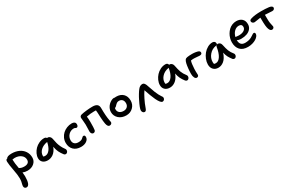

<svg xmlns="http://www.w3.org/2000/svg" viewBox="196 -2135 5915 3897"><g transform="rotate(-30 3153.5 -186.0)"><path d="M133.8 211.9Q110.4 211.9 94.7 196.5Q79.1 181.2 79.1 150.9Q79.1 133.8 85.4 112.5Q91.8 91.3 98.4 58.3Q105 25.4 105 -20Q105 -94.2 78.6 -230.7Q52.2 -367.2 49.8 -437Q48.8 -462.4 58.3 -477.8Q67.9 -493.2 85.9 -493.2Q104 -537.1 210 -537.1Q301.8 -537.1 375.5 -504.2Q449.2 -471.2 493.2 -406.5Q537.1 -341.8 537.1 -255.9Q537.1 -176.3 476.3 -124Q415.5 -71.8 321.8 -71.8Q260.7 -71.8 211.9 -92.8Q219.2 -38.6 219.2 -2.9Q219.2 211.9 133.8 211.9ZM167 -411.1Q167 -338.4 191.9 -208Q193.8 -207 203.6 -202.1Q213.4 -197.3 217.8 -195.1Q222.2 -192.9 233.2 -189Q244.1 -185.1 253.4 -183.3Q262.7 -181.6 277.1 -179.9Q291.5 -178.2 307.1 -178.2Q360.8 -178.2 391.8 -200.9Q422.9 -223.6 422.9 -271Q422.9 -339.4 365.2 -383.8Q307.6 -428.2 219.2 -428.2Q198.7 -428.2 166 -421.9Q166 -419.9 166.5 -416.5Q167 -413.1 167 -411.1Z M783.2 -47.9Q712.4 -47.9 670.7 -84.7Q628.9 -121.6 628.9 -183.1Q628.9 -234.9 653.8 -287.8Q678.7 -340.8 719.5 -382.6Q760.3 -424.3 817.6 -450.7Q875 -477.1 935.1 -477.1Q979 -477.1 993.2 -448.2Q999 -451.2 1007.8 -451.2Q1036.1 -451.2 1056.6 -431.6Q1077.1 -412.1 1084 -380.9Q1098.6 -304.7 1109.4 -263.4Q1120.1 -222.2 1143.6 -171.1Q1167 -120.1 1204.1 -71.8Q1213.9 -59.6 1214.8 -42.7Q1215.8 -25.9 1209.7 -11Q1203.6 3.9 1189.9 14.4Q1176.3 24.9 1159.2 24.9Q1135.3 24.9 1119.1 2.9Q1078.1 -50.3 1053.2 -101.6Q1028.3 -152.8 1013.2 -231.9Q994.6 -183.1 967.8 -146.5Q940.9 -109.9 910.2 -88.9Q879.4 -67.9 847.7 -57.9Q815.9 -47.9 783.2 -47.9ZM737.8 -178.2Q737.8 -168.5 739.3 -161.1Q755.9 -153.8 783.2 -153.8Q841.3 -153.8 887.2 -212.2Q933.1 -270.5 955.1 -378.9Q854 -362.8 795.9 -306.4Q737.8 -250 737.8 -178.2Z M1504.9 53.2Q1396 53.2 1333.5 -8.5Q1271 -70.3 1271 -173.8Q1271 -231.9 1295.4 -284.7Q1319.8 -337.4 1360.8 -375Q1401.9 -412.6 1457.5 -434.8Q1513.2 -457 1573.2 -457Q1611.3 -457 1634.8 -439.9Q1658.2 -422.9 1658.2 -386.2Q1658.2 -361.3 1647 -345.2Q1635.7 -329.1 1616.2 -329.1Q1605 -329.1 1591.6 -338.1Q1578.1 -347.2 1560.1 -347.2Q1484.9 -347.2 1434.1 -294.9Q1383.3 -242.7 1383.3 -167Q1383.3 -115.2 1414.6 -85.2Q1445.8 -55.2 1504.9 -55.2Q1536.1 -55.2 1558.8 -61.8Q1581.5 -68.4 1593.8 -77.6Q1606 -86.9 1614.7 -95.9Q1623.5 -105 1632.8 -111.6Q1642.1 -118.2 1653.3 -118.2Q1688 -118.2 1688 -74.2Q1688 -19 1635.7 17.1Q1583.5 53.2 1504.9 53.2Z M2221.2 -30.8Q2176.3 -30.8 2159.2 -115.2Q2153.8 -142.6 2149.7 -183.8Q2145.5 -225.1 2143.8 -255.4Q2142.1 -285.6 2140.4 -328.9Q2138.7 -372.1 2138.2 -380.9Q2137.2 -401.9 2132.8 -439L2084 -439.9Q2002 -439.9 1910.2 -420.9Q1918 -370.6 1918 -282.2Q1918 -150.4 1910.2 -106.9Q1907.2 -87.4 1892.8 -75.2Q1878.4 -63 1858.9 -63Q1835.9 -63 1820.1 -83Q1804.2 -103 1804.2 -132.8Q1804.2 -152.3 1806.2 -210.2Q1808.1 -268.1 1808.1 -293.9Q1808.1 -333 1801.5 -385.7Q1794.9 -438.5 1794.9 -459Q1794.9 -478.5 1807.1 -492.9Q1819.3 -507.3 1840.8 -512.2Q1891.1 -524.4 1966.3 -532.7Q2041.5 -541 2107.9 -541Q2178.2 -541 2213.1 -513.7Q2248 -486.3 2248 -425.8Q2248 -238.8 2270 -128.9Q2278.8 -90.3 2278.8 -81.1Q2278.8 -60.1 2262.5 -45.4Q2246.1 -30.8 2221.2 -30.8Z M2620.6 -41Q2514.6 -41 2446.5 -101.8Q2378.4 -162.6 2378.4 -256.8Q2378.4 -300.3 2398.2 -342Q2418 -383.8 2447.8 -412.6Q2477.5 -441.4 2511.2 -458.7Q2544.9 -476.1 2572.8 -476.1Q2585.9 -476.1 2593.8 -472.2Q2608.4 -475.1 2622.6 -475.1Q2726.1 -475.1 2784.9 -417.7Q2843.8 -360.4 2843.8 -261.2Q2843.8 -167 2779.8 -104Q2715.8 -41 2620.6 -41ZM2486.8 -257.8Q2486.8 -207 2522 -177Q2557.1 -147 2616.7 -147Q2669.9 -147 2702.4 -178.2Q2734.9 -209.5 2734.9 -261.2Q2734.9 -313.5 2707.5 -343.3Q2680.2 -373 2632.8 -373Q2606.4 -373 2588.6 -363.5Q2570.8 -354 2549.8 -333Q2543 -326.2 2533.2 -315.9Q2523.4 -305.7 2519 -301.5Q2514.6 -297.4 2507.6 -293.5Q2500.5 -289.6 2492.7 -289.1Q2486.8 -274.4 2486.8 -257.8Z M2976.6 85Q2952.1 85 2936.3 64.9Q2920.4 44.9 2920.4 17.1Q2920.4 -30.8 2996.6 -183.1Q3022.9 -238.3 3055.9 -292.5Q3088.9 -346.7 3113.8 -377Q3157.2 -432.1 3213.4 -432.1Q3236.8 -432.1 3252 -417.5Q3267.1 -402.8 3281.7 -371.1Q3291 -347.7 3314.5 -277.6Q3337.9 -207.5 3352.5 -171.9Q3391.6 -75.2 3428.7 -22.9Q3438.5 -9.3 3441.4 -4.9Q3444.3 -0.5 3447.5 7.6Q3450.7 15.6 3450.7 23.9Q3450.7 49.8 3434.1 67.4Q3417.5 85 3394.5 85Q3349.1 85 3289.6 -39.1Q3270.5 -79.1 3239 -160.6Q3207.5 -242.2 3189.5 -300.8Q3149.4 -243.2 3105 -153.8Q3060.5 -64.5 3030.8 22Q3020.5 52.7 3008.1 68.8Q2995.6 85 2976.6 85Z M3667.5 -86.9Q3596.2 -86.9 3554.2 -126.5Q3512.2 -166 3512.2 -231.9Q3512.2 -286.6 3537.1 -343Q3562 -399.4 3602.8 -443.8Q3643.6 -488.3 3700.4 -516.6Q3757.3 -544.9 3817.4 -544.9Q3873 -544.9 3881.3 -498Q3884.3 -499 3892.1 -499Q3920.4 -499 3940.9 -480Q3961.4 -460.9 3968.3 -430.2Q3988.8 -324.2 4011.2 -263.7Q4033.7 -203.1 4085.4 -137.2Q4095.2 -125.5 4096.4 -108.4Q4097.7 -91.3 4091.3 -75.9Q4085 -60.5 4071.5 -49.8Q4058.1 -39.1 4041.5 -39.1Q4019 -39.1 4001.5 -61Q3961.9 -111.8 3937.7 -160.6Q3913.6 -209.5 3898.4 -283.2Q3883.8 -241.2 3863 -207.5Q3842.3 -173.8 3819.3 -151.6Q3796.4 -129.4 3770.3 -114.5Q3744.1 -99.6 3718.8 -93.3Q3693.4 -86.9 3667.5 -86.9ZM3621.1 -226.1Q3621.1 -219.7 3623.5 -200.2Q3640.1 -192.9 3667.5 -192.9Q3728.5 -192.9 3776.4 -260.3Q3824.2 -327.6 3843.3 -449.2Q3741.7 -433.1 3681.4 -369.6Q3621.1 -306.2 3621.1 -226.1Z M4239.3 11.2Q4210.4 11.2 4192.4 -23.2Q4174.3 -57.6 4174.3 -113.8Q4174.3 -166.5 4181.4 -236.1Q4188.5 -305.7 4198.2 -348.1Q4209.5 -395 4226.1 -418.9Q4242.7 -442.9 4277.3 -448.2Q4323.2 -456.1 4396.5 -456.1Q4438 -456.1 4479.5 -449Q4521 -441.9 4541.5 -432.1Q4569.3 -417.5 4569.3 -389.2Q4569.3 -347.2 4508.3 -347.2Q4497.1 -347.2 4453.1 -352.1Q4409.2 -356.9 4384.3 -356.9Q4340.8 -356.9 4309.6 -351.1Q4289.6 -295.4 4283.7 -168Q4282.2 -134.3 4282.7 -110.4Q4283.2 -86.4 4284.4 -61Q4285.6 -35.6 4285.6 -34.2Q4285.6 -12.2 4272.7 -0.5Q4259.8 11.2 4239.3 11.2Z M4721.7 55.2Q4650.4 55.2 4607.9 11Q4565.4 -33.2 4565.4 -106.9Q4565.4 -167 4590.1 -229.2Q4614.7 -291.5 4655.3 -340.8Q4695.8 -390.1 4752.4 -421.6Q4809.1 -453.1 4868.7 -453.1Q4897.5 -453.1 4915.5 -436.8Q4933.6 -420.4 4933.6 -391.1Q4933.6 -376 4925.8 -368.2Q4934.6 -373 4947.8 -373Q4976.6 -373 4997.1 -354.2Q5017.6 -335.4 5023.4 -304.2Q5043 -209.5 5064.7 -153.3Q5086.4 -97.2 5135.7 -37.1Q5145 -26.4 5146.2 -9.5Q5147.5 7.3 5141.6 22.2Q5135.7 37.1 5122.8 48.1Q5109.9 59.1 5093.8 59.1Q5066.9 59.1 5051.8 37.1Q5014.6 -10.7 4992.2 -53.7Q4969.7 -96.7 4954.6 -162.1Q4936 -104.5 4909.2 -61.3Q4882.3 -18.1 4851.3 6.6Q4820.3 31.2 4787.8 43.2Q4755.4 55.2 4721.7 55.2ZM4674.3 -101.1Q4674.3 -79.1 4678.7 -58.1Q4695.3 -50.8 4722.7 -50.8Q4783.7 -50.8 4831.3 -123.5Q4878.9 -196.3 4899.4 -330.1Q4903.8 -350.6 4915.5 -360.8Q4903.8 -357.9 4902.3 -357.9Q4801.8 -343.3 4738 -268.3Q4674.3 -193.4 4674.3 -101.1Z M5454.1 -9.8Q5332.5 -9.8 5272.2 -75.9Q5211.9 -142.1 5211.9 -253.9Q5211.9 -300.3 5224.9 -347.2Q5237.8 -394 5262.9 -436.5Q5288.1 -479 5322.3 -512Q5356.4 -544.9 5402.6 -564.5Q5448.7 -584 5500 -584Q5582.5 -584 5631.3 -539.8Q5680.2 -495.6 5680.2 -413.1Q5680.2 -352.5 5644.3 -308.6Q5608.4 -264.6 5549.8 -243.4Q5491.2 -222.2 5418 -222.2Q5354.5 -222.2 5321.3 -245.1Q5321.3 -110.8 5445.3 -110.8Q5489.7 -110.8 5527.1 -119.9Q5564.5 -128.9 5588.1 -141.6Q5611.8 -154.3 5630.4 -167.2Q5648.9 -180.2 5664.1 -189.2Q5679.2 -198.2 5690.9 -198.2Q5720.2 -198.2 5720.2 -160.2Q5720.2 -135.7 5699 -108.9Q5677.7 -82 5642.8 -60.1Q5607.9 -38.1 5557.6 -23.9Q5507.3 -9.8 5454.1 -9.8ZM5500 -478Q5439 -478 5392.6 -431.2Q5346.2 -384.3 5329.1 -313Q5335.4 -313 5360.8 -309.1Q5386.2 -305.2 5408.2 -305.2Q5483.4 -305.2 5528.3 -334.2Q5573.2 -363.3 5573.2 -411.1Q5573.2 -478 5500 -478Z M6048.8 -68.8Q6008.8 -68.8 5987.8 -127.9Q5964.8 -184.1 5964.8 -350.1Q5964.8 -384.8 5963.9 -399.9Q5926.3 -396.5 5881.3 -387.2Q5836.4 -377.9 5816.9 -377.9Q5791.5 -377.9 5773.7 -394.3Q5755.9 -410.6 5755.9 -433.1Q5755.9 -463.4 5796.9 -476.1Q5887.2 -505.9 6041.5 -505.9Q6141.1 -505.9 6223.6 -496.1Q6257.8 -491.7 6278.8 -477.5Q6299.8 -463.4 6299.8 -444.8Q6299.8 -423.8 6284.2 -408.9Q6268.6 -394 6241.7 -394Q6223.1 -394 6164.3 -398.4Q6105.5 -402.8 6072.8 -403.8Q6072.8 -386.7 6073.2 -352.5Q6073.7 -318.4 6073.7 -303.2Q6073.7 -250.5 6080.1 -210.9Q6086.4 -171.4 6093 -149.2Q6099.6 -127 6099.6 -117.2Q6099.6 -95.7 6085.2 -82.3Q6070.8 -68.8 6048.8 -68.8Z"/></g></svg>

Font: Shantell Sans Irregular Bouncy
Style: Regular
Weight: 500
Designer: Stephen Nixon, Anya Danilova, Shantell Martin
Foundry: Arrow Type
Version: Version 1.006;[9816181b4]